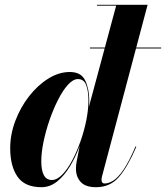

<svg xmlns="http://www.w3.org/2000/svg" viewBox="-20 -770 691 800"><path d="M352 -349.5Q352 -338.5 350.5 -325L464 -746.5H384V-750H595L405 -35Q403 -27.5 403 -19.5Q403 -14.5 405.8 -10Q408.5 -5.5 416.5 -5.5Q433 -5.5 452.5 -17.8Q472 -30 494.8 -63.2Q517.5 -96.5 544.5 -159.5L548 -158.5Q512.5 -75.5 475.8 -32.8Q439 10 380 10Q336.5 10 316.5 -11.5Q296.5 -33 296.5 -67Q296.5 -83.5 299.5 -97.5L312 -162Q295.5 -117 272 -77.8Q248.5 -38.5 218.5 -14.2Q188.5 10 152.5 10Q83.5 10 53 -33.8Q22.5 -77.5 22.5 -152.5Q22.5 -210 43.8 -266.2Q65 -322.5 100.8 -368.5Q136.5 -414.5 180.8 -442.2Q225 -470 271 -470Q318.5 -470 335.2 -434.2Q352 -398.5 352 -349.5ZM348.5 -351Q348.5 -390.5 339 -415.5Q329.5 -440.5 305 -440.5Q284.5 -440.5 263 -416.8Q241.5 -393 221.8 -354Q202 -315 186.2 -269.2Q170.5 -223.5 161.2 -178.5Q152 -133.5 152 -98.5Q152 -20 196 -20Q217.5 -20 239.2 -42.2Q261 -64.5 280.5 -101Q300 -137.5 315.5 -181.5Q331 -225.5 339.8 -269.8Q348.5 -314 348.5 -351ZM354.6 -572H651.4V-568H354.6Z"/></svg>

Font: Bodoni* 48pt
Style: Bold Italic
Weight: 700
Italic angle: -13°
Version: Version 2.3